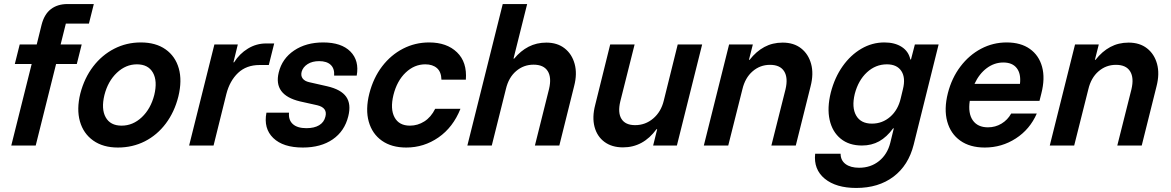

<svg xmlns="http://www.w3.org/2000/svg" viewBox="-20 -720 5795 950"><path d="M35.8 0 136.7 -403.3H53.3L77.5 -500H161.7L185.8 -597.5Q199.2 -650 232.1 -675Q265 -700 314.2 -700H444.2L420 -603.3H305.8L280 -500H384.2L360 -403.3H257.5L156.7 0Z M563.3 10Q490 10 441.2 -24.6Q392.5 -59.2 375.4 -119.6Q358.3 -180 377.5 -257.5Q397.5 -334.2 440.8 -390.8Q484.2 -447.5 545 -478.8Q605.8 -510 676.7 -510Q750.8 -510 799.2 -475.8Q847.5 -441.7 864.6 -381.7Q881.7 -321.7 862.5 -242.5Q843.3 -165.8 800.4 -108.8Q757.5 -51.7 696.7 -20.8Q635.8 10 563.3 10ZM581.7 -98.3Q637.5 -98.3 681.7 -140Q725.8 -181.7 743.3 -250Q760 -319.2 736.7 -360.4Q713.3 -401.7 657.5 -401.7Q602.5 -401.7 558.3 -360Q514.2 -318.3 496.7 -250Q480 -180.8 502.9 -139.6Q525.8 -98.3 581.7 -98.3Z M915.8 0 1040.8 -500H1156.7L1135 -411.7H1138.3Q1165 -454.2 1206.7 -479.6Q1248.3 -505 1296.7 -505H1336.7L1310 -398.3H1264.2Q1199.2 -398.3 1157.9 -359.2Q1116.7 -320 1100 -255L1036.7 0Z M1478.3 10Q1380.8 10 1332.1 -37.1Q1283.3 -84.2 1298.3 -162.5H1410Q1406.7 -125.8 1429.2 -105.8Q1451.7 -85.8 1495.8 -85.8Q1535 -85.8 1559.2 -100.4Q1583.3 -115 1590 -142.5Q1601.7 -186.7 1550 -199.2L1464.2 -218.3Q1331.7 -250 1359.2 -361.7Q1375.8 -430 1435 -470Q1494.2 -510 1579.2 -510Q1669.2 -510 1713.8 -465Q1758.3 -420 1745 -345.8H1633.3Q1635.8 -380.8 1616.2 -399.2Q1596.7 -417.5 1559.2 -417.5Q1525 -417.5 1502.1 -402.9Q1479.2 -388.3 1472.5 -365Q1467.5 -345 1477.5 -331.7Q1487.5 -318.3 1510 -313.3L1598.3 -293.3Q1667.5 -277.5 1692.9 -241.2Q1718.3 -205 1703.3 -145Q1685 -70.8 1626.2 -30.4Q1567.5 10 1478.3 10Z M1990 10Q1917.5 10 1869.6 -23.8Q1821.7 -57.5 1804.6 -117.9Q1787.5 -178.3 1807.5 -257.5Q1827.5 -335 1870.8 -391.7Q1914.2 -448.3 1974.2 -479.2Q2034.2 -510 2103.3 -510Q2190.8 -510 2241.2 -461.2Q2291.7 -412.5 2285 -325.8H2164.2Q2163.3 -364.2 2142.1 -382.9Q2120.8 -401.7 2084.2 -401.7Q2030 -401.7 1987.1 -360.8Q1944.2 -320 1926.7 -250Q1910 -180.8 1932.1 -139.6Q1954.2 -98.3 2008.3 -98.3Q2046.7 -98.3 2079.6 -119.2Q2112.5 -140 2133.3 -181.7H2258.3Q2221.7 -90 2149.6 -40Q2077.5 10 1990 10Z M2292.5 0 2467.5 -700H2588.3L2520.8 -430H2524.2Q2555.8 -468.3 2595.4 -488.8Q2635 -509.2 2683.3 -509.2Q2737.5 -509.2 2773.8 -480.8Q2810 -452.5 2823.3 -403.8Q2836.7 -355 2820.8 -294.2L2747.5 0H2626.7L2696.7 -280Q2710 -336.7 2690 -368.3Q2670 -400 2620 -400Q2570.8 -400 2533.8 -368.3Q2496.7 -336.7 2483.3 -280L2413.3 0Z M3062.5 9.2Q3007.5 9.2 2970.8 -17.9Q2934.2 -45 2921.7 -92.5Q2909.2 -140 2925 -200.8L2999.2 -500H3120L3049.2 -218.3Q3035.8 -162.5 3055 -131.7Q3074.2 -100.8 3122.5 -100.8Q3173.3 -100.8 3212.1 -133.8Q3250.8 -166.7 3264.2 -221.7L3333.3 -500H3454.2L3329.2 0H3211.7L3231.7 -80.8H3228.3Q3162.5 9.2 3062.5 9.2Z M3462.5 0 3587.5 -500H3705L3685.8 -424.2H3689.2Q3721.7 -465.8 3762.1 -487.5Q3802.5 -509.2 3852.5 -509.2Q3907.5 -509.2 3943.8 -480.8Q3980 -452.5 3993.3 -403.8Q4006.7 -355 3990.8 -293.3L3917.5 0H3796.7L3866.7 -278.3Q3880 -335 3860 -367.1Q3840 -399.2 3790 -399.2Q3740.8 -399.2 3703.8 -367.1Q3666.7 -335 3653.3 -278.3L3583.3 0Z M4216.7 210Q4116.7 210 4060.8 164.2Q4005 118.3 4013.3 40.8H4139.2Q4139.2 73.3 4163.8 91.7Q4188.3 110 4230.8 110Q4288.3 110 4329.6 76.7Q4370.8 43.3 4385 -13.3L4402.5 -85H4399.2Q4367.5 -41.7 4330 -20.8Q4292.5 0 4245 0Q4180.8 0 4139.6 -33.8Q4098.3 -67.5 4085 -126.7Q4071.7 -185.8 4090.8 -262.5Q4110 -336.7 4149.2 -392.1Q4188.3 -447.5 4241.7 -478.8Q4295 -510 4355.8 -510Q4407.5 -510 4441.7 -487.9Q4475.8 -465.8 4484.2 -425.8H4487.5L4506.7 -500H4624.2L4500.8 -4.2Q4475 98.3 4400.8 154.2Q4326.7 210 4216.7 210ZM4294.2 -108.3Q4345.8 -108.3 4384.6 -142.1Q4423.3 -175.8 4436.7 -233.3L4447.5 -278.3Q4461.7 -335 4440 -368.3Q4418.3 -401.7 4368.3 -401.7Q4312.5 -401.7 4269.6 -362.1Q4226.7 -322.5 4209.2 -255Q4193.3 -188.3 4216.2 -148.3Q4239.2 -108.3 4294.2 -108.3Z M4852.5 10Q4779.2 10 4731.2 -24.2Q4683.3 -58.3 4666.7 -119.2Q4650 -180 4670 -259.2Q4689.2 -334.2 4732.1 -390.8Q4775 -447.5 4834.2 -478.8Q4893.3 -510 4960.8 -510Q5030.8 -510 5075.8 -477.9Q5120.8 -445.8 5136.2 -389.2Q5151.7 -332.5 5132.5 -257.5L5123.3 -220.8H4778.3Q4769.2 -159.2 4793.3 -124.6Q4817.5 -90 4868.3 -90Q4905 -90 4935.4 -108.3Q4965.8 -126.7 4983.3 -158.3H5110Q5075.8 -80 5006.2 -35Q4936.7 10 4852.5 10ZM4801.7 -305H5026.7Q5032.5 -355 5010.8 -382.9Q4989.2 -410.8 4944.2 -410.8Q4900 -410.8 4862.5 -382.9Q4825 -355 4801.7 -305Z M5174.2 0 5299.2 -500H5416.7L5397.5 -424.2H5400.8Q5433.3 -465.8 5473.8 -487.5Q5514.2 -509.2 5564.2 -509.2Q5619.2 -509.2 5655.4 -480.8Q5691.7 -452.5 5705 -403.8Q5718.3 -355 5702.5 -293.3L5629.2 0H5508.3L5578.3 -278.3Q5591.7 -335 5571.7 -367.1Q5551.7 -399.2 5501.7 -399.2Q5452.5 -399.2 5415.4 -367.1Q5378.3 -335 5365 -278.3L5295 0Z"/></svg>

Font: Funnel Sans SemiBold
Style: Italic
Weight: 600
Italic angle: -14.036°
Designer: NORD ID, Kristian Moeller
Foundry: Dicotype
Version: Version 1.000